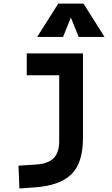

<svg xmlns="http://www.w3.org/2000/svg" viewBox="-20 -815 626 1069"><path d="M87.9 234.4 83 107.4 180.7 101.1Q248.5 96.7 279.1 65.2Q309.6 33.7 309.6 -30.3V-396H128.9V-517.6H441.9V-45.9Q441.9 92.3 377.4 155.5Q313 218.8 170.9 228.5ZM187 -609.4 304.2 -794.9H444.8L562 -609.4H418L374.5 -717.3L331.1 -609.4Z"/></svg>

Font: Cascadia Mono
Style: Bold
Weight: 700
Monospace: yes
Designer: Aaron Bell
Foundry: Saja Typeworks
Version: Version 2404.023; ttfautohint (v1.8.4)